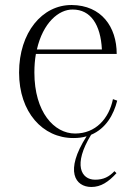

<svg xmlns="http://www.w3.org/2000/svg" viewBox="-20 -535 540 765"><path d="M272 15C292 15 309 13 325 8C236 147 280 210 344 210C382 210 412 190 444 155L436 147C415 169 393 181 359 181C303 181 270 121 343 2C402 -23 433 -78 447 -134L430 -140C414 -62 361 -3 279 -3C196 -3 117 -88 117 -246C117 -273 119 -297 123 -320H445C445 -428 384 -514 266 -515C148 -516 56 -405 56 -246C56 -88 150 15 272 15ZM127 -338C151 -444 214 -498 270 -497C341 -497 381 -437 386 -338Z"/></svg>

Font: Sprat Condensed Light
Style: Regular
Weight: 300
Width: 3
Designer: Ethan Nakache
Foundry: Collletttivo
Version: Version 2.000;Glyphs 3.2 (3217)